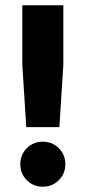

<svg xmlns="http://www.w3.org/2000/svg" viewBox="-20 -695 323 725"><path d="M79.2 -215 64.2 -450.8V-675H219.2V-450L204.2 -215ZM141.7 10Q105.8 10 81.2 -14.6Q56.7 -39.2 56.7 -75Q56.7 -110.8 81.2 -135.4Q105.8 -160 141.7 -160Q177.5 -160 202.1 -135.4Q226.7 -110.8 226.7 -75Q226.7 -39.2 202.1 -14.6Q177.5 10 141.7 10Z"/></svg>

Font: Funnel Display Light ExtraBold
Style: Regular
Weight: 800
Version: Version 1.000